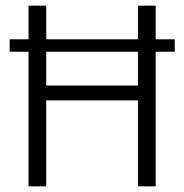

<svg xmlns="http://www.w3.org/2000/svg" viewBox="-20 -659 652 679"><path d="M14 -476V-520H598V-476ZM143.5 0H81V-639H143.5ZM530.5 0H468V-639H530.5ZM117 -356.5H494V-304H117Z"/></svg>

Font: Anek Latin Light
Style: Regular
Weight: 300
Designer: Yesha Goshar
Foundry: Ek Type
Version: Version 1.003